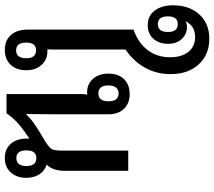

<svg xmlns="http://www.w3.org/2000/svg" viewBox="-66 -817 890 798"><g transform="rotate(90 379.0 -418.0)"><path d="M187 7Q148 7 125.5 -18.5Q103 -44 103 -88V-528Q158 -547 188 -586.5Q218 -626 218 -680Q218 -728 195.5 -756Q173 -784 134 -784Q88 -784 68 -744Q78 -750 92 -750Q122 -750 142 -728.5Q162 -707 162 -672Q162 -634 141 -610.5Q120 -587 84 -587Q46 -587 24 -616Q2 -645 2 -692Q2 -760 40 -801.5Q78 -843 141 -843Q207 -843 247.5 -799Q288 -755 288 -682Q288 -623 261 -575Q234 -527 186 -495V-190Q186 -180 185 -170Q189 -170 193 -170Q228 -170 250 -145.5Q272 -121 272 -83Q272 -41 249 -17Q226 7 187 7ZM80 -629Q113 -629 113 -671Q113 -712 80 -712Q48 -712 48 -671Q48 -629 80 -629ZM189 -40Q222 -40 222 -82Q222 -123 189 -123Q157 -123 157 -82Q157 -40 189 -40Z M371 0V-309Q371 -324 373 -336Q369 -335 364 -335Q330 -335 308 -359Q286 -383 286 -424Q286 -465 309 -488.5Q332 -512 371 -512Q409 -512 432 -488.5Q455 -465 455 -424V-208Q455 -169 454.5 -140Q454 -111 454 -82H456Q469 -98 497.5 -117.5Q526 -137 563 -158Q582 -170 591.5 -178.5Q601 -187 603.5 -199.5Q606 -212 606 -234V-506H690V-244Q690 -191 664 -167Q690 -159 704.5 -136.5Q719 -114 719 -83Q719 -42 696.5 -17.5Q674 7 637 7Q600 7 578 -17.5Q556 -42 556 -83Q556 -89 556 -95Q519 -71 493.5 -48.5Q468 -26 451 0ZM368 -382Q401 -382 401 -424Q401 -466 368 -466Q352 -466 343.5 -454.5Q335 -443 335 -424Q335 -382 368 -382ZM637 -41Q670 -41 670 -83Q670 -124 637 -124Q605 -124 605 -83Q605 -41 637 -41Z"/></g></svg>

Font: Noto Sans Thai Looped UI Narrow
Style: Regular
Weight: 400
Width: 4
Designer: Cadson Demak Team
Foundry: Cadson Demak Co., Ltd.
Version: Version 1.000